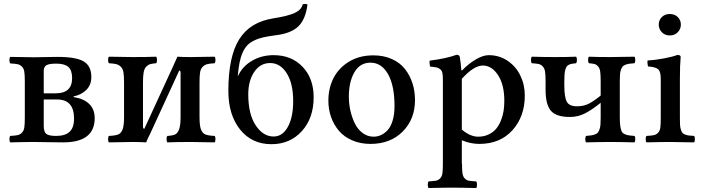

<svg xmlns="http://www.w3.org/2000/svg" viewBox="-20 -721 3561 975"><path d="M202.1 -360.8V-247.1H263.2Q346.2 -247.1 346.2 -324.2Q346.2 -364.3 327.1 -381.1Q308.1 -397.9 265.1 -397.9Q230.5 -397.9 216.3 -390.1Q202.1 -382.3 202.1 -360.8ZM270 -215.8H202.1V-83Q202.1 -51.3 215.1 -41Q228 -30.8 265.1 -30.8Q311 -30.8 333.5 -51.8Q356 -72.8 356 -119.1Q356 -215.8 270 -215.8ZM32.2 2Q27.8 -2.4 27.8 -14.4Q27.8 -26.4 32.2 -30.8Q58.1 -32.2 70.1 -34.9Q82 -37.6 91.6 -47.4Q101.1 -57.1 103.5 -74.2Q106 -91.3 106 -124V-307.1Q106 -339.4 103.5 -356.2Q101.1 -373 91.6 -382.6Q82 -392.1 70.1 -394.8Q58.1 -397.5 32.2 -398.9Q27.8 -403.3 27.8 -415.5Q27.8 -427.7 32.2 -432.1Q106.4 -430.2 153.8 -430.2Q172.9 -430.2 211.4 -431.2Q250 -432.1 271 -432.1Q366.7 -432.1 405.3 -408.9Q443.8 -385.7 443.8 -330.1Q443.8 -288.1 416.7 -262.9Q389.6 -237.8 354 -231.9V-228Q406.2 -219.7 433.6 -192.6Q460.9 -165.5 460.9 -121.1Q460.9 2 300.8 2Q264.6 2 219.5 1Q174.3 0 153.8 0Q104.5 0 32.2 2Z M712.9 -66.9 860.8 -388.2Q879.4 -428.7 880.9 -433.1Q909.2 -431.2 949.2 -431.2Q987.8 -431.2 1069.8 -433.1Q1074.2 -428.7 1074.2 -416.5Q1074.2 -404.3 1069.8 -399.9Q1044.4 -398.4 1031.7 -395Q1019 -391.6 1009 -381.6Q999 -371.6 996.1 -353.8Q993.2 -335.9 993.2 -304.2V-126Q993.2 -84 1000.2 -64.5Q1007.3 -44.9 1022 -38.6Q1036.6 -32.2 1069.8 -30.8Q1074.2 -26.4 1074.2 -14.4Q1074.2 -2.4 1069.8 2Q989.7 0 949.2 0Q876 0 830.1 2Q825.7 -2.4 825.7 -14.4Q825.7 -26.4 830.1 -30.8Q856.4 -32.2 869.4 -38.3Q882.3 -44.4 889.6 -64.7Q897 -85 897 -126V-351.1Q897 -362.8 890.1 -362.8L742.2 -41Q731.4 -21.5 722.2 2Q693.8 0 653.8 0Q613.3 0 533.2 2Q528.8 -2.4 528.8 -14.4Q528.8 -26.4 533.2 -30.8Q566.4 -32.2 581.1 -38.6Q595.7 -44.9 602.8 -64.5Q609.9 -84 609.9 -126V-304.2Q609.9 -335.9 606.9 -353.8Q604 -371.6 594 -381.6Q584 -391.6 571.3 -395Q558.6 -398.4 533.2 -399.9Q528.8 -404.3 528.8 -416.5Q528.8 -428.7 533.2 -433.1Q611.3 -431.2 653.8 -431.2Q727.1 -431.2 772.9 -433.1Q777.3 -428.7 777.3 -416.5Q777.3 -404.3 772.9 -399.9Q752.9 -398.4 741.9 -395Q731 -391.6 721.9 -381.8Q712.9 -372.1 709.5 -353.5Q706.1 -335 706.1 -304.2V-79.1Q706.1 -66.9 712.9 -66.9Z M1240.7 -242.2Q1240.7 -141.6 1278.3 -84.7Q1315.9 -27.8 1369.6 -27.8Q1414.6 -27.8 1441.7 -76.7Q1468.8 -125.5 1468.8 -207Q1468.8 -297.4 1436 -349.1Q1403.3 -400.9 1351.6 -400.9Q1301.8 -400.9 1271.2 -356Q1240.7 -311 1240.7 -242.2ZM1369.6 -440.9Q1460.4 -440.9 1516.6 -381.8Q1572.8 -322.8 1572.8 -227.1Q1572.8 -121.1 1512.7 -54.9Q1452.6 11.2 1358.4 11.2Q1258.8 11.2 1199.2 -63.2Q1139.6 -137.7 1139.6 -259.8Q1139.6 -433.1 1194.6 -521.2Q1249.5 -609.4 1368.7 -627.9Q1442.4 -639.6 1476.6 -655.3Q1510.7 -670.9 1516.6 -698.2Q1528.3 -704.1 1541.5 -698.2Q1531.7 -622.1 1494.6 -586.7Q1457.5 -551.3 1380.4 -542Q1342.3 -537.1 1316.4 -531.2Q1290.5 -525.4 1269.3 -514.6Q1248 -503.9 1235.1 -490.2Q1222.2 -476.6 1212.2 -454.1Q1202.1 -431.6 1196.8 -404.5Q1191.4 -377.4 1187.5 -337.9L1189.5 -336.9Q1211.9 -384.8 1260.5 -412.8Q1309.1 -440.9 1369.6 -440.9Z M1647.5 -210Q1647.5 -273.9 1674.3 -325.7Q1701.2 -377.4 1753.7 -408.7Q1806.2 -439.9 1875.5 -439.9Q1928.2 -439.9 1969.7 -421.4Q2011.2 -402.8 2036.4 -370.6Q2061.5 -338.4 2074.5 -298.3Q2087.4 -258.3 2087.4 -212.9Q2087.4 -115.7 2024.9 -53Q1962.4 9.8 1861.3 9.8Q1810.5 9.8 1769 -8.1Q1727.5 -25.9 1701.4 -56.4Q1675.3 -86.9 1661.4 -126.2Q1647.5 -165.5 1647.5 -210ZM1861.3 -402.8Q1808.1 -402.8 1779.8 -354.2Q1751.5 -305.7 1751.5 -230Q1751.5 -195.3 1759 -160.6Q1766.6 -126 1781.2 -95.5Q1795.9 -64.9 1821 -45.9Q1846.2 -26.9 1877.4 -26.9Q1897 -26.9 1915 -35.2Q1933.1 -43.5 1949 -60.8Q1964.8 -78.1 1974.1 -109.4Q1983.4 -140.6 1983.4 -182.1Q1983.4 -286.6 1950.4 -344.7Q1917.5 -402.8 1861.3 -402.8Z M2325.2 -320.8V-63Q2368.2 -26.9 2407.7 -26.9Q2437.5 -26.9 2461.2 -38.1Q2484.9 -49.3 2499.5 -67.1Q2514.2 -85 2523.9 -109.4Q2533.7 -133.8 2537.4 -158.2Q2541 -182.6 2541 -209Q2541 -291 2509 -339.6Q2477.1 -388.2 2432.1 -388.2Q2386.2 -388.2 2325.2 -320.8ZM2156.7 233.9Q2152.3 229.5 2152.3 217Q2152.3 204.6 2156.7 200.2Q2182.6 198.7 2194.3 196.5Q2206.1 194.3 2215.3 184.6Q2224.6 174.8 2226.8 158.4Q2229 142.1 2229 109.9V-314.9Q2229 -337.4 2226.8 -349.1Q2224.6 -360.8 2216.6 -368.4Q2208.5 -376 2197.5 -378.4Q2186.5 -380.9 2164.1 -382.8Q2162.6 -387.7 2161.6 -397.9Q2160.6 -408.2 2162.1 -413.1Q2247.1 -423.8 2298.8 -442.9Q2312 -442.9 2314.9 -432.1Q2319.8 -403.3 2322.8 -363.8H2327.1Q2357.4 -396 2395 -418.5Q2432.6 -440.9 2461.9 -440.9Q2514.6 -440.9 2556.9 -412.8Q2599.1 -384.8 2622.1 -337.9Q2645 -291 2645 -235.8Q2645 -129.4 2582.3 -59.8Q2519.5 9.8 2414.1 9.8Q2369.6 9.8 2325.2 -8.8V109.9H2326.2Q2326.2 142.1 2328.4 158.4Q2330.6 174.8 2339.6 184.6Q2348.6 194.3 2360.4 196.5Q2372.1 198.7 2397.9 200.2Q2402.3 204.6 2402.3 217Q2402.3 229.5 2397.9 233.9Q2323.7 231.9 2276.9 231.9Q2229 231.9 2156.7 233.9Z M2750.5 -265.1V-307.1Q2750.5 -339.4 2748 -356.2Q2745.6 -373 2736.6 -383.1Q2727.5 -393.1 2716.1 -395.8Q2704.6 -398.4 2680.7 -399.9Q2676.3 -404.3 2676.3 -416.5Q2676.3 -428.7 2680.7 -433.1Q2745.1 -431.2 2797.4 -431.2Q2859.4 -431.2 2905.3 -433.1Q2909.7 -428.7 2909.7 -416.5Q2909.7 -404.3 2905.3 -399.9Q2891.6 -398.4 2884.3 -397.2Q2877 -396 2869.1 -392.3Q2861.3 -388.7 2857.7 -383.1Q2854 -377.4 2850.8 -367.2Q2847.7 -356.9 2846.7 -342.5Q2845.7 -328.1 2845.7 -307.1V-288.1Q2845.7 -227.1 2858.4 -204.1Q2871.1 -181.2 2909.7 -181.2Q2944.3 -181.2 2970.7 -194.8Q2997.1 -208.5 3030.3 -235.8V-307.1Q3030.3 -338.9 3028.1 -356.2Q3025.9 -373.5 3017.8 -383.1Q3009.8 -392.6 3000.2 -395.5Q2990.7 -398.4 2970.7 -399.9Q2966.3 -404.3 2966.3 -416.5Q2966.3 -428.7 2970.7 -433.1Q3014.6 -431.2 3079.6 -431.2Q3127.4 -431.2 3201.7 -433.1Q3206.1 -428.7 3206.1 -416.5Q3206.1 -404.3 3201.7 -399.9Q3184.1 -398.4 3174.8 -397.2Q3165.5 -396 3155.5 -392.1Q3145.5 -388.2 3141.4 -382.8Q3137.2 -377.4 3133.3 -366.9Q3129.4 -356.4 3128.4 -342.5Q3127.4 -328.6 3127.4 -307.1V-124Q3127.4 -98.1 3129.6 -82.5Q3131.8 -66.9 3135.7 -56.6Q3139.6 -46.4 3149.4 -41.3Q3159.2 -36.1 3170.2 -34.2Q3181.2 -32.2 3201.7 -30.8Q3206.1 -26.4 3206.1 -14.4Q3206.1 -2.4 3201.7 2Q3129.4 0 3079.6 0Q3028.8 0 2956.5 2Q2952.1 -2.4 2952.1 -14.4Q2952.1 -26.4 2956.5 -30.8Q2974.1 -32.2 2983.4 -33.7Q2992.7 -35.2 3002.4 -38.8Q3012.2 -42.5 3016.4 -48.1Q3020.5 -53.7 3024.4 -64.2Q3028.3 -74.7 3029.3 -88.6Q3030.3 -102.5 3030.3 -124V-199.2Q2989.3 -165.5 2952.6 -146.2Q2916 -127 2874.5 -127Q2804.7 -127 2777.6 -158.4Q2750.5 -189.9 2750.5 -265.1Z M3432.6 -319.8V-122.1Q3432.6 -100.6 3433.3 -86.9Q3434.1 -73.2 3437.7 -62.5Q3441.4 -51.8 3445.3 -46.6Q3449.2 -41.5 3458.7 -37.8Q3468.3 -34.2 3477.5 -33Q3486.8 -31.7 3504.4 -30.8Q3508.8 -26.4 3508.8 -14.4Q3508.8 -2.4 3504.4 2Q3485.4 1.5 3444.6 1Q3403.8 0.5 3383.3 0Q3335.4 0 3263.2 2Q3258.8 -2.4 3258.8 -14.4Q3258.8 -26.4 3263.2 -30.8Q3289.1 -32.2 3300.8 -34.7Q3312.5 -37.1 3321.8 -46.9Q3331.1 -56.6 3333.3 -73.2Q3335.4 -89.8 3335.4 -122.1V-319.8Q3335.4 -356.4 3323.5 -368.4Q3311.5 -380.4 3270.5 -383.8Q3269 -388.7 3268.1 -398.4Q3267.1 -408.2 3268.6 -414.1Q3308.6 -416 3353 -424.6Q3397.5 -433.1 3419.4 -441.9Q3436.5 -441.9 3436.5 -432.1Q3432.6 -391.1 3432.6 -319.8ZM3340.8 -557.4Q3325.2 -573.7 3325.2 -596.2Q3325.2 -618.7 3340.8 -634.3Q3356.4 -649.9 3381.3 -649.9Q3406.2 -649.9 3421.9 -634.3Q3437.5 -618.7 3437.5 -596.2Q3437.5 -573.7 3421.9 -557.4Q3406.2 -541 3381.3 -541Q3356.4 -541 3340.8 -557.4Z"/></svg>

Font: Common Serif Medium
Style: Regular
Weight: 500
Designer: Philipp H. Poll, Khaled Hosny
Foundry: Stefan Peev, Context Ltd.
Version: Version 1.026